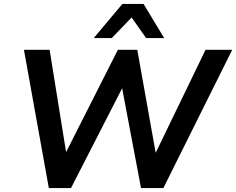

<svg xmlns="http://www.w3.org/2000/svg" viewBox="-20 -959 1204 979"><path d="M229 0 102 -705H233L323 -146H298L581 -705H680L780 -145H757L1028 -705H1164L813 0H699L599 -529H613L342 0ZM458 -765 604 -939H712L817 -765H725L651 -870L550 -765Z"/></svg>

Font: Nunito Sans 10pt
Style: Bold Italic
Weight: 700
Italic angle: -9°
Designer: Vernon Adams
Foundry: Vernon Adams
Version: Version 3.101;gftools[0.9.27]